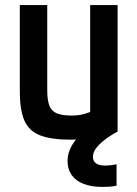

<svg xmlns="http://www.w3.org/2000/svg" viewBox="-20 -540 540 756"><path d="M259 10Q182 10 138 -7Q94 -24 76 -65.5Q58 -107 58 -180V-520H166V-186Q166 -147 174 -125Q182 -103 203 -94Q224 -85 261 -85Q282 -85 298 -88Q314 -91 332 -98Q350 -105 375 -118L335 -50V-520H443V-22Q367 10 259 10ZM383 196Q340 196 309 184Q278 172 262 149Q246 126 246 94Q246 56 271 20.5Q296 -15 344 -49L443 -22Q397 3 371.5 28.5Q346 54 346 77Q346 89 351.5 96.5Q357 104 367.5 108Q378 112 391 112Q404 112 416 110.5Q428 109 439 107V191Q426 194 412.5 195Q399 196 383 196Z"/></svg>

Font: M PLUS 1 Code Medium
Style: Regular
Weight: 500
Designer: Coji Morishita
Foundry: UNDERFOREST DESIGN
Version: Version 1.002